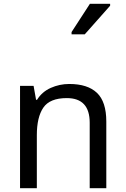

<svg xmlns="http://www.w3.org/2000/svg" viewBox="-20 -986 658 1006"><path d="M343 -546Q439 -546 488 -499.5Q537 -453 537 -349V0H450V-343Q450 -472 330 -472Q241 -472 207 -422Q173 -372 173 -278V0H85V-536H156L169 -463H174Q200 -505 246 -525.5Q292 -546 343 -546ZM355 -806V-818L451 -966H557V-956L424 -806Z"/></svg>

Font: Noto Sans Tifinagh Air
Style: Regular
Weight: 400
Designer: JamraPatel
Foundry: JamraPatel LLC
Version: Version 2.006; ttfautohint (v1.8.4.7-5d5b)